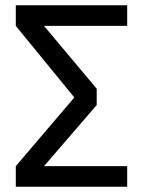

<svg xmlns="http://www.w3.org/2000/svg" viewBox="-20 -709 543 729"><path d="M462.9 -689V-610.8H147L347.2 -372.1V-310.1L147 -78.1H462.9V0H40V-78.1L262.2 -338.9L40 -610.8V-689Z"/></svg>

Font: FiraGO
Style: Regular
Weight: 400
Designer: bBox Type
Foundry: bBox Type GmbH
Version: Version 1.001;PS 001.001;hotconv 1.0.88;makeotf.lib2.5.64775